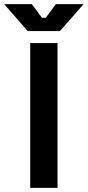

<svg xmlns="http://www.w3.org/2000/svg" viewBox="-80 -908 424 928"><path d="M66 0V-700H198V0ZM54 -758 -60 -888H74L123 -822H141L190 -888H324L210 -758Z"/></svg>

Font: Space 7353
Style: Regular
Weight: 400
Designer: Christine Claussen + Ruben Lyon  (Space 7353)
Version: Version 1.000;FEAKit 1.0